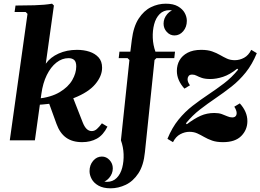

<svg xmlns="http://www.w3.org/2000/svg" viewBox="-20 -760 1411 1040"><path d="M425 10Q372 10 338 -14.5Q304 -39 286 -89L240 -216L372 -240L428 -97Q438 -72 450 -61Q462 -50 477 -50Q492 -50 504.5 -61Q517 -72 532 -92L562 -74Q539 -28 504.5 -9Q470 10 425 10ZM397 -490Q434 -490 464.5 -480Q495 -470 514 -449Q533 -428 533 -393Q533 -348 496 -304Q459 -260 381.5 -229.5Q304 -199 182 -192V-225Q257 -233 303.5 -261Q350 -289 371.5 -326.5Q393 -364 393 -400Q393 -425 382 -435Q371 -445 351 -445Q316 -445 285.5 -421Q255 -397 233.5 -353.5Q212 -310 204 -251L169 0H33L129 -685L119 -695H59L64 -730Q111 -730 166.5 -731.5Q222 -733 262 -740L272 -730L228 -415Q253 -450 297.5 -470Q342 -490 397 -490Z M579 260Q539 260 513.5 245.5Q488 231 476.5 209.5Q465 188 465 167Q465 134 484.5 111Q504 88 532 88Q556 88 573.5 107Q591 126 591 152Q591 181 570.5 204.5Q550 228 524 228Q499 228 487 209Q475 190 474 174H496Q497 191 515.5 208Q534 225 559 225Q591 225 612 204Q633 183 642 148.5Q651 114 649.5 75Q648 36 635 0L681 -435L671 -445H827L817 -435L765 64Q758 136 729.5 179Q701 222 661 241Q621 260 579 260ZM623 -445 627 -480H928L924 -445ZM684 -464 694 -544Q703 -616 731 -659Q759 -702 797.5 -721Q836 -740 878 -740Q919 -740 944 -725.5Q969 -711 980.5 -690Q992 -669 992 -647Q992 -614 972.5 -591Q953 -568 925 -568Q901 -568 883.5 -587Q866 -606 866 -632Q866 -661 886.5 -684.5Q907 -708 933 -708Q959 -708 970.5 -689.5Q982 -671 983 -654H961Q960 -671 941.5 -688Q923 -705 898 -705Q866 -705 845 -684Q824 -663 815 -628.5Q806 -594 807.5 -555Q809 -516 822 -480L820 -464Z M917 10 887 -8Q912 -69 947 -112Q982 -155 1023.5 -187Q1065 -219 1108.5 -248Q1152 -277 1193.5 -308.5Q1235 -340 1270 -383L1265 -388Q1225 -356 1188.5 -344Q1152 -332 1120 -332Q1091 -332 1073.5 -338Q1056 -344 1045 -350Q1034 -356 1021 -356Q1007 -356 1001.5 -348Q996 -340 996 -331Q996 -321 1000.5 -312Q1005 -303 1009 -298L979 -280Q959 -302 948.5 -326Q938 -350 938 -376Q938 -408 952.5 -433.5Q967 -459 996.5 -474.5Q1026 -490 1070 -490Q1105 -490 1129 -481.5Q1153 -473 1172 -462Q1191 -451 1209.5 -442.5Q1228 -434 1252 -434Q1278 -434 1302 -447Q1326 -460 1341 -490L1371 -472Q1346 -411 1311 -367.5Q1276 -324 1234 -291Q1192 -258 1148.5 -228.5Q1105 -199 1063.5 -167Q1022 -135 987 -92L992 -87Q1033 -118 1067 -133Q1101 -148 1141 -148Q1165 -148 1181.5 -142Q1198 -136 1211.5 -130Q1225 -124 1238 -124Q1250 -124 1256 -130.5Q1262 -137 1262 -147Q1262 -155 1258 -165Q1254 -175 1249 -182L1279 -200Q1299 -178 1309.5 -154Q1320 -130 1320 -104Q1320 -57 1287 -23.5Q1254 10 1188 10Q1153 10 1129 1.5Q1105 -7 1086 -18Q1067 -29 1048.5 -37.5Q1030 -46 1006 -46Q981 -46 956.5 -33Q932 -20 917 10Z"/></svg>

Font: Brygada 1918
Style: Italic
Weight: 400
Italic angle: -8°
Designer: Mateusz Machalski | Borys Kosmynka | Przemek Hoffer
Foundry: NIEPODLEGLA 2018
Version: Version 3.006